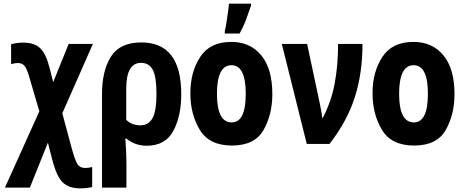

<svg xmlns="http://www.w3.org/2000/svg" viewBox="-20 -790 2540 1054"><path d="M486 237V127Q466 132 448 132Q419 132 406 112.5Q393 93 374 25L322 -168L490 -549H357L272 -339L253 -414Q234 -492 202 -524Q170 -556 109 -556Q68 -556 41 -547V-438Q61 -444 78 -444Q101 -444 114 -429Q127 -414 139 -373L196 -179L7 240H144L243 -7L266 83Q290 178 324 211Q358 244 420 244Q454 244 486 237Z M673 -132V-303Q673 -445 754 -445Q798 -445 818.5 -407Q839 -369 839 -275Q839 -180 817 -141Q795 -102 750 -102Q704 -102 673 -132ZM674 240V104Q674 77 672.5 42.5Q671 8 668 -29H674Q722 10 785 10Q888 10 931.5 -71.5Q975 -153 975 -273Q975 -557 756 -557Q638 -557 589 -479Q540 -401 540 -274V240Z M1295 -606Q1316 -643 1331 -683Q1346 -723 1358 -759V-770H1237Q1236 -757 1232 -726.5Q1228 -696 1223 -665Q1218 -634 1214 -620V-606ZM1475 -273Q1475 -413 1414 -486.5Q1353 -560 1250 -560Q1133 -560 1079 -477.5Q1025 -395 1025 -278Q1025 -163 1077 -77Q1129 9 1253 9Q1378 9 1426.5 -76Q1475 -161 1475 -273ZM1171 -275Q1171 -432 1251 -432Q1329 -432 1329 -275Q1329 -118 1252 -118Q1171 -118 1171 -275Z M1789 0Q1886 -125 1928 -257Q1970 -389 1970 -549H1836Q1836 -433 1817.5 -333Q1799 -233 1752 -143H1749Q1747 -163 1742 -189Q1737 -215 1734 -229L1666 -549H1527L1664 0Z M2475 -273Q2475 -413 2414 -486.5Q2353 -560 2250 -560Q2133 -560 2079 -477.5Q2025 -395 2025 -278Q2025 -163 2077 -77Q2129 9 2253 9Q2378 9 2426.5 -76Q2475 -161 2475 -273ZM2171 -275Q2171 -432 2251 -432Q2329 -432 2329 -275Q2329 -118 2252 -118Q2171 -118 2171 -275Z"/></svg>

Font: Noto Sans Mono UI Condensed ExtraBold
Style: Regular
Weight: 800
Width: 3
Designer: Monotype Design team
Foundry: Monotype Imaging Inc.
Version: 1.000